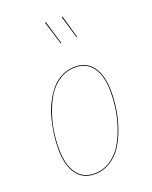

<svg xmlns="http://www.w3.org/2000/svg" viewBox="-148 -866 754 955"><g transform="rotate(-20 229.5 -388.5)"><path d="M214.4 -785.6 251.5 -661.6 248 -660.2 210 -783.7ZM301.8 -782.7 335.9 -664.1 332.5 -662.1 297.4 -780.8ZM185.1 9.3Q123 9.3 89.8 -38.1Q56.6 -85.4 56.6 -170.4Q56.6 -208 62 -247.6Q67.4 -287.1 77.9 -327.6Q88.4 -368.2 106.4 -403.8Q124.5 -439.5 147.9 -467.3Q171.4 -495.1 204.1 -511.2Q236.8 -527.3 274.9 -527.3Q336.4 -527.3 369.6 -480.7Q402.8 -434.1 402.8 -349.6Q402.8 -304.7 395.8 -257.6Q388.7 -210.4 372.1 -162.1Q355.5 -113.8 331.3 -76.2Q307.1 -38.6 269 -14.6Q231 9.3 185.1 9.3ZM185.1 5.4Q230.5 5.4 267.8 -18.3Q305.2 -42 328.9 -79.3Q352.5 -116.7 368.9 -164.6Q385.3 -212.4 392.1 -258.8Q398.9 -305.2 398.9 -349.6Q398.9 -432.6 366.7 -478Q334.5 -523.4 274.9 -523.4Q230 -523.4 192.9 -500.5Q155.8 -477.5 131.8 -440.7Q107.9 -403.8 91.3 -356.4Q74.7 -309.1 67.6 -262.5Q60.5 -215.8 60.5 -170.4Q60.5 -86.9 92.8 -40.8Q125 5.4 185.1 5.4Z"/></g></svg>

Font: Fira Sans Compressed Four
Style: Italic
Weight: 100
Width: 3
Italic angle: -8°
Designer: Carrois Corporate & Edenspiekermann AG
Foundry: Carrois Corporate GbR & Edenspiekermann AG
Version: Version 4.203;PS 004.203;hotconv 1.0.88;makeotf.lib2.5.64775